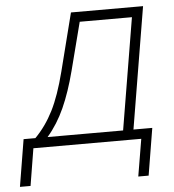

<svg xmlns="http://www.w3.org/2000/svg" viewBox="-126 -593 718 794"><g transform="rotate(-5 233.0 -196.0)"><path d="M-75.2 154.3 -43 -41H5.9Q50.3 -85.9 81.1 -146.7Q111.8 -207.5 136.7 -305.2L197.8 -545.9H497.1L413.1 -41H491.2L459 154.3H416L441.9 0H-5.9L-31.2 154.3ZM56.6 -41H370.1L447.3 -504.4H230.5L179.2 -305.2Q156.7 -218.3 127.9 -154.3Q99.1 -90.3 56.6 -41Z"/></g></svg>

Font: Inter Display ExtraLight
Style: Italic
Weight: 200
Italic angle: -9.39999°
Designer: Rasmus Andersson
Foundry: rsms
Version: Version 4.000;git-a52131595